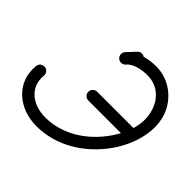

<svg xmlns="http://www.w3.org/2000/svg" viewBox="-154 -738 925 925"><g transform="rotate(45 308.0 -276.0)"><path d="M298.5 -567.6C298.5 -567.6 298.5 -567.6 298.5 -567.6C285.2 -553.4 272 -539.1 258.8 -524.9C247.5 -512.7 248.2 -493.7 260.4 -482.5C272.5 -471.2 291.5 -471.9 302.8 -484C302.8 -484 302.8 -484 302.8 -484C316 -498.3 329.2 -512.5 342.4 -526.8C353.7 -538.9 353 -557.9 340.9 -569.2C328.7 -580.5 309.7 -579.8 298.5 -567.6ZM303.8 -485.2C303.8 -485.2 303.8 -485.2 303.8 -485.2C327.9 -514 378 -522.3 413.5 -522.3C518.7 -522.3 569.4 -419.2 552.9 -325.6C544.3 -277 521.7 -231.8 493.7 -191.6C427.8 -97.6 325.5 -30 208 -30C126.2 -30 52.9 -78.7 62.1 -167.9C63.8 -184.4 51.9 -199.1 35.4 -200.8C18.9 -202.6 4.2 -190.6 2.4 -174.1C2.4 -174.1 2.4 -174.1 2.4 -174.1C-10.5 -49.2 90.4 30 208 30C345.1 30 465.7 -47.1 542.8 -157.2C619.6 -267 658.2 -430.9 545.2 -532C509 -564.4 462 -582.3 413.5 -582.3C359.1 -582.3 294.2 -567.1 257.8 -523.7C247.1 -511 248.8 -492.1 261.5 -481.5C274.2 -470.8 293.1 -472.5 303.8 -485.2ZM298 -234.5C298 -234.5 298 -234.5 298 -234.5C386.7 -234.5 475.3 -234.5 564 -234.5C580.6 -234.5 594 -247.9 594 -264.5C594 -281 580.6 -294.5 564 -294.5C564 -294.5 564 -294.5 564 -294.5C475.3 -294.5 386.7 -294.5 298 -294.5C281.4 -294.5 268 -281 268 -264.5C268 -247.9 281.4 -234.5 298 -234.5Z"/></g></svg>

Font: FRB American Cursive
Style: Bold Italic
Weight: 700
Italic angle: -25°
Version: Version 2.0;Modular Font Editor K font №1